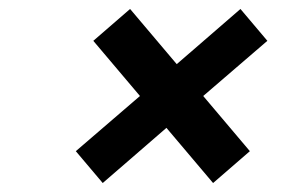

<svg xmlns="http://www.w3.org/2000/svg" viewBox="-20 -570 649 428"><path d="M433 -356 537 -233 455 -162 351 -285 209 -162 149 -233 292 -356 188 -479 270 -550 374 -427 516 -550 576 -479Z"/></svg>

Font: Exo SemiBold
Style: Italic
Weight: 600
Italic angle: -9°
Designer: Natanael Gama
Foundry: Natanael Gama
Version: Version 1.500; ttfautohint (v1.6)